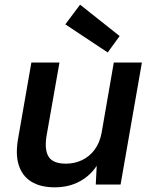

<svg xmlns="http://www.w3.org/2000/svg" viewBox="-20 -788 650 820"><path d="M214 12Q153 12 114 -12Q75 -36 60 -83Q45 -130 58 -200L114 -521H234L179 -209Q169 -149 187.5 -119Q206 -89 262 -89Q298 -89 330 -104Q362 -119 384 -148.5Q406 -178 414 -221L466 -521H586L495 0H389L393 -80Q365 -37 319 -12.5Q273 12 214 12ZM440 -564 259 -684 322 -768 491 -634Z"/></svg>

Font: DM Sans 10pt SemiBold
Style: Italic
Weight: 600
Italic angle: -10°
Version: Version 4.004;gftools[0.9.30]